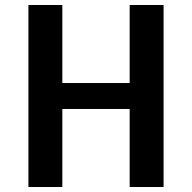

<svg xmlns="http://www.w3.org/2000/svg" viewBox="-20 -750 770 770"><path d="M500 -730H636V0H500V-313H230V0H94V-730H230V-417H500Z"/></svg>

Font: Sintony
Style: Bold
Weight: 700
Designer: Eduardo Rodriguez Tunni
Foundry: Eduardo Rodriguez Tunni
Version: Version 1.001